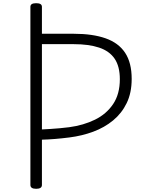

<svg xmlns="http://www.w3.org/2000/svg" viewBox="-20 -1166 924 1200"><path d="M206 14Q188 14 179 8Q170 2 170 -10V-1123Q170 -1135 179 -1140.5Q188 -1146 206 -1146Q224 -1146 233 -1140.5Q242 -1135 242 -1123V-955H441Q559 -955 640 -926.5Q721 -898 762 -836Q803 -774 803 -673Q803 -586 772 -522Q741 -458 687 -413.5Q633 -369 563 -343Q493 -317 414 -307Q367 -301 324 -297.5Q281 -294 242 -293V-10Q242 2 233 8Q224 14 206 14ZM242 -357Q267 -358 295 -360Q323 -362 353.5 -364.5Q384 -367 413 -371Q502 -383 573.5 -418Q645 -453 687 -515.5Q729 -578 729 -671Q729 -751 696.5 -799Q664 -847 599.5 -868.5Q535 -890 441 -890H242Z"/></svg>

Font: Playwrite BR Light
Style: Regular
Weight: 300
Version: Version 1.003